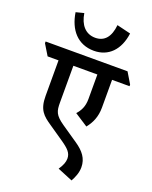

<svg xmlns="http://www.w3.org/2000/svg" viewBox="-237 -980 980 1240"><g transform="rotate(20 253.0 -360.0)"><path d="M262 -674C361 -674 429 -743 444 -859L349 -882C341 -799 304 -756 241 -756C174 -756 133 -805 121 -882L66 -868C84 -752 150 -674 262 -674ZM384 -198C415 -236 437 -283 437 -347V-538H557V-549L512 -624H-51V-612L-6 -538H69V-294C69 -198 104 -168 165 -127L264 -59C318 -22 340 1 340 39C340 63 330 88 309 119L413 162C429 134 444 99 444 61C444 0 410 -41 356 -78L242 -156C177 -201 171 -226 171 -286V-538H336V-369C336 -317 318 -285 293 -257Z"/></g></svg>

Font: Noto Serif Devanagari SemiCondensed SemiBold
Style: Regular
Weight: 600
Width: 4
Designer: Universal Thirst, Indian Type Foundry and the Monotype Design Team
Foundry: Monotype Imaging Inc.
Version: Version 2.004